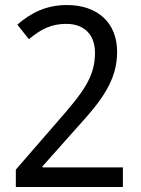

<svg xmlns="http://www.w3.org/2000/svg" viewBox="-20 -744 560 764"><path d="M469 0V-78H149V-82L286 -236C386 -345 446 -425 446 -538C446 -652 370 -724 246 -724C166 -724 104 -694 49 -646L95 -588C143 -628 184 -649 244 -649C314 -649 358 -607 358 -534C358 -439 312 -378 213 -265L43 -69V0Z"/></svg>

Font: Noto Sans Lao SemiCondensed
Style: Regular
Weight: 400
Width: 4
Designer: Monotype Design Team
Foundry: Monotype Imaging Inc.
Version: Version 2.003